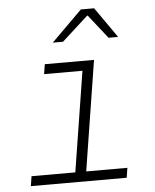

<svg xmlns="http://www.w3.org/2000/svg" viewBox="-55 -831 709 878"><g transform="rotate(-5 300.0 -392.5)"><path d="M491 0H51L58 -45H259L332 -505H156L163 -550H389L309 -45H498ZM255 -645H208L349 -785H410L508 -645H464L378 -754H375Z"/></g></svg>

Font: JetBrains Mono Extra Light
Style: Italic
Weight: 200
Italic angle: -9°
Monospace: yes
Designer: Philipp Nurullin, Konstantin Bulenkov
Foundry: JetBrains
Version: 2.002